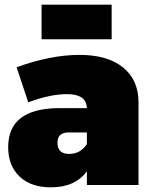

<svg xmlns="http://www.w3.org/2000/svg" viewBox="-20 -792 653 822"><path d="M458 -772V-624H158V-772ZM321 -557Q440 -557 506.5 -503.5Q573 -450 573 -354V0H352V-59Q302 10 198 10Q112 10 63.5 -36.5Q15 -83 15 -162Q15 -326 227 -329H352Q350 -389 267 -389Q195 -389 101 -354L51 -504Q196 -557 321 -557ZM276 -133Q324 -133 352 -175V-225H274Q226 -225 226 -181Q226 -133 276 -133Z"/></svg>

Font: MontserratBlack
Style: Regular
Weight: 900
Designer: Julieta Ulanovsky
Foundry: Julieta Ulanovsky
Version: Version 4.000